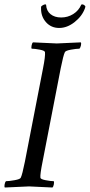

<svg xmlns="http://www.w3.org/2000/svg" viewBox="-27 -836 402 859"><path d="M227.1 -641.6Q239.3 -641.6 334.5 -646.5Q337.4 -642.6 335 -632.3Q332.5 -622.1 328.6 -618.2Q314.9 -618.2 290.5 -613.8Q266.1 -609.4 263.2 -602.5Q256.3 -588.9 244.6 -530.3L163.6 -113.3Q151.9 -55.7 153.8 -41Q154.3 -34.2 177 -29.8Q199.7 -25.4 213.4 -25.4Q215.8 -22 213.9 -11.2Q211.9 -0.5 207.5 2.9Q114.7 -2 103 -2Q89.8 -2 -5.4 2.9Q-8.3 -1 -6.3 -11.2Q-4.4 -21.5 -0.5 -25.4Q13.2 -25.4 38.1 -29.8Q63 -34.2 65.9 -41Q72.8 -54.7 84.5 -113.3L165.5 -530.3Q176.3 -585 174.3 -602.5Q173.8 -609.4 151.1 -613.8Q128.4 -618.2 114.7 -618.2Q112.3 -621.6 114.3 -632.3Q116.2 -643.1 120.6 -646.5Q213.4 -641.6 227.1 -641.6ZM336.4 -814.5Q336.4 -816.4 341.3 -816.4Q345.7 -816.4 350.6 -812.5Q355.5 -808.6 355 -805.7Q355 -805.2 354 -802.5Q353 -799.8 353 -798.8Q340.3 -763.7 306.9 -737.3Q273.4 -710.9 237.8 -710.9Q201.7 -710.9 178.7 -736.8Q155.8 -762.7 156.7 -799.8V-805.7Q157.7 -808.6 164.3 -812.5Q170.9 -816.4 175.3 -816.4Q179.2 -816.4 179.2 -814.5Q180.7 -787.6 199 -772.7Q217.3 -757.8 246.6 -757.8Q275.9 -757.8 300.3 -772.9Q324.7 -788.1 336.4 -814.5Z"/></svg>

Font: Amiri
Style: Slanted
Weight: 400
Italic angle: 9°
Designer: Khaled Hosny
Version: Version 000.107